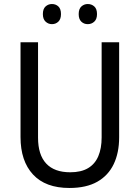

<svg xmlns="http://www.w3.org/2000/svg" viewBox="-20 -924 694 954"><path d="M572 -242Q572 -165 545 -108.5Q518 -52 463.5 -21Q409 10 325 10Q206 10 144 -57Q82 -124 82 -243V-714H169V-240Q169 -155 209.5 -111.5Q250 -68 329 -68Q383 -68 417.5 -88.5Q452 -109 468.5 -148Q485 -187 485 -241V-714H572ZM193 -854Q193 -880 206.5 -892Q220 -904 238 -904Q257 -904 270 -892Q283 -880 283 -854Q283 -829 270 -816.5Q257 -804 238 -804Q220 -804 206.5 -816.5Q193 -829 193 -854ZM371 -854Q371 -880 384.5 -892Q398 -904 416 -904Q435 -904 448.5 -892Q462 -880 462 -854Q462 -829 448.5 -816.5Q435 -804 416 -804Q397 -804 384 -816.5Q371 -829 371 -854Z"/></svg>

Font: Noto Sans SemiCondensed
Style: Regular
Weight: 400
Width: 4
Version: Version 2.013